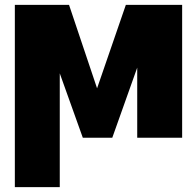

<svg xmlns="http://www.w3.org/2000/svg" viewBox="-20 -566 807 789"><path d="M378.9 -203.1 497.1 -545.9H728.5V0H543.9V-288.1L441.4 0H320.3L225.6 -264.6V203.1H41V-545.9H263.7Z"/></svg>

Font: Inter Tight Black
Style: Regular
Weight: 900
Designer: Rasmus Andersson
Foundry: rsms
Version: Version 3.004; ttfautohint (v1.8.4.7-5d5b)